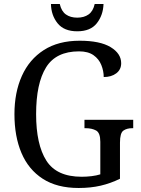

<svg xmlns="http://www.w3.org/2000/svg" viewBox="-20 -927 703 957"><path d="M372 10Q264 10 193 -36Q122 -82 87 -164.5Q52 -247 52 -358Q52 -466 89 -548.5Q126 -631 198.5 -677.5Q271 -724 377 -724Q479 -724 531.5 -692Q584 -660 584 -612Q584 -580 559.5 -561.5Q535 -543 497 -543Q497 -573 485 -603Q473 -633 446 -652Q419 -671 374 -671Q259 -671 209.5 -591Q160 -511 160 -358Q160 -207 211 -126.5Q262 -46 387 -46Q412 -46 436.5 -49Q461 -52 480 -58V-220Q480 -265 459 -276.5Q438 -288 407 -288H401V-330H644V-288H639Q612 -288 595 -276Q578 -264 578 -216V-36Q531 -13 481.5 -1.5Q432 10 372 10ZM365 -771Q299 -771 267 -811Q235 -851 234 -907H278Q286 -871 308.5 -855Q331 -839 365 -839Q399 -839 421.5 -855Q444 -871 452 -907H496Q494 -851 462.5 -811Q431 -771 365 -771Z"/></svg>

Font: Noto Serif Lao SemCond
Style: Regular
Weight: 400
Width: 4
Designer: Monotype Design Team
Foundry: Monotype Imaging Inc.
Version: Version 2.004; ttfautohint (v1.8.4.7-5d5b)